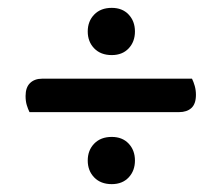

<svg xmlns="http://www.w3.org/2000/svg" viewBox="-20 -539 563 488"><path d="M55 -254Q51 -262 48 -272Q45 -282 45 -295Q45 -317 56.5 -328Q68 -339 87 -339H468Q472 -331 475 -320.5Q478 -310 478 -298Q478 -275 466.5 -264.5Q455 -254 435 -254ZM203 -131Q203 -157 219.5 -174Q236 -191 264 -191Q291 -191 307 -174Q323 -157 323 -131Q323 -105 307 -88Q291 -71 264 -71Q236 -71 219.5 -88Q203 -105 203 -131ZM203 -459Q203 -485 219.5 -502Q236 -519 264 -519Q291 -519 307 -502Q323 -485 323 -459Q323 -433 307 -416Q291 -399 264 -399Q236 -399 219.5 -416Q203 -433 203 -459Z"/></svg>

Font: Baloo Bhai 2 Medium
Style: Regular
Weight: 500
Designer: Supriya Tembe, Noopur Datye and Ek Type
Foundry: Ek Type
Version: Version 1.640;PS 1.000;hotconv 16.6.51;makeotf.lib2.5.65220;